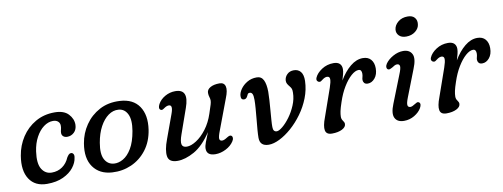

<svg xmlns="http://www.w3.org/2000/svg" viewBox="-59 -1008 3487 1330"><g transform="rotate(-10 1684.5 -343.5)"><path d="M298.5 -412Q264 -412 232.2 -388.2Q200.5 -364.5 177.8 -322.2Q155 -280 147 -224.5Q135 -140 159.8 -100.5Q184.5 -61 229.5 -61Q272 -61 304 -83.5Q336 -106 352.5 -145.5Q359 -156 366 -163.5Q373 -171 383 -171Q393 -171 399.2 -161.5Q405.5 -152 401.5 -134.5Q397.5 -101 371.5 -67.5Q345.5 -34 298.2 -11.8Q251 10.5 184 10.5Q99.5 10.5 60 -49.8Q20.5 -110 37.5 -213Q49 -284 87 -342Q125 -400 184.5 -434.2Q244 -468.5 319.5 -468.5Q384.5 -468.5 416.2 -434.8Q448 -401 447.5 -359Q446.5 -325 426 -305.8Q405.5 -286.5 377.5 -286.5Q360 -286.5 349.5 -296Q339 -305.5 339.5 -321Q339.5 -331 343 -343.5Q346.5 -356 346.5 -369Q347 -388 334 -400Q321 -412 298.5 -412Z M778.5 -468Q871 -463 913.2 -400.8Q955.5 -338.5 940.5 -237Q928 -155 884.2 -98Q840.5 -41 777 -13Q713.5 15 641 10.5Q553.5 5 509.5 -56.5Q465.5 -118 483 -221.5Q494.5 -291 533.8 -348.5Q573 -406 635.2 -439.2Q697.5 -472.5 778.5 -468ZM664 -47.5Q696 -45 729.2 -64Q762.5 -83 789.2 -127.8Q816 -172.5 829 -248Q842 -325 821.5 -366Q801 -407 759 -410Q721.5 -413 687.5 -388.8Q653.5 -364.5 628.2 -317.8Q603 -271 592 -206.5Q578.5 -129.5 599.8 -90.2Q621 -51 664 -47.5Z M1497.5 -96.5Q1505 -92 1505.5 -80.5Q1506 -69 1497.5 -56.5Q1478 -26.5 1441.5 -8Q1405 10.5 1368.5 10.5Q1306.5 10.5 1306.5 -39Q1306.5 -57.5 1316.2 -82.8Q1326 -108 1342.5 -149.5Q1284 -61 1219.8 -25.2Q1155.5 10.5 1102 10.5Q1041.5 10.5 1034.2 -33Q1027 -76.5 1055 -150.5L1115.5 -316.5Q1138.5 -378.5 1107.5 -378.5Q1099.5 -378.5 1091.8 -375.5Q1084 -372.5 1073 -365Q1065 -359 1058.8 -356.8Q1052.5 -354.5 1045.5 -359Q1030.5 -370 1045.5 -399Q1062 -429.5 1095.8 -448.8Q1129.5 -468 1168 -468Q1266.5 -468 1221 -341L1159.5 -166.5Q1142 -117.5 1147.5 -96.5Q1153 -75.5 1182 -75.5Q1211.5 -75.5 1249 -99.5Q1286.5 -123.5 1320.5 -168.2Q1354.5 -213 1374.5 -274Q1389 -317 1394 -334Q1399 -351 1399 -362Q1399 -373.5 1394.5 -387Q1390 -400.5 1390 -416.5Q1390 -440 1414.8 -454Q1439.5 -468 1479.5 -468Q1512 -468 1519.5 -440Q1527 -412 1505.5 -359L1425.5 -146Q1409.5 -105 1411.2 -89.8Q1413 -74.5 1430.5 -74.5Q1444 -74.5 1466.5 -89.5Q1476 -95.5 1483.5 -98Q1491 -100.5 1497.5 -96.5Z M1680.5 -49Q1680.5 -71.5 1683.2 -106Q1686 -140.5 1689.8 -179Q1693.5 -217.5 1696.2 -253Q1699 -288.5 1699 -312.5Q1699 -343 1693 -355.2Q1687 -367.5 1673.5 -367.5Q1664.5 -367.5 1660.5 -361.5Q1656.5 -355.5 1653.5 -347.5Q1644.5 -329 1629.5 -329Q1606.5 -329 1608 -356.5Q1609 -379 1626.2 -404Q1643.5 -429 1673 -446.5Q1702.5 -464 1740.5 -464Q1773 -464 1787.5 -435.2Q1802 -406.5 1802.5 -352Q1802.5 -327 1800.2 -292.8Q1798 -258.5 1795 -222.2Q1792 -186 1789.8 -155Q1787.5 -124 1788 -106Q1788 -72 1814 -72Q1829 -72 1854.8 -93Q1880.5 -114 1906.8 -149.5Q1933 -185 1951.2 -228.5Q1969.5 -272 1970 -316Q1970.5 -334.5 1967.2 -343.2Q1964 -352 1955 -363Q1946 -373.5 1940.2 -383.8Q1934.5 -394 1935 -407Q1936.5 -432 1954.8 -450Q1973 -468 2002 -468Q2032.5 -468 2050 -446.8Q2067.5 -425.5 2066.5 -381.5Q2064.5 -320.5 2042 -263Q2019.5 -205.5 1983.5 -156Q1947.5 -106.5 1905 -69.2Q1862.5 -32 1820.2 -11Q1778 10 1743.5 10Q1681 10 1680.5 -49Z M2161.5 -358.5Q2154 -359.5 2148.5 -367.8Q2143 -376 2148.5 -390Q2161.5 -420.5 2198.5 -444.8Q2235.5 -469 2281.5 -469Q2310.5 -469 2324.8 -455.2Q2339 -441.5 2339 -417.5Q2339 -402 2334 -381.8Q2329 -361.5 2322 -339.5Q2356.5 -398 2399.2 -433Q2442 -468 2487.5 -468Q2524.5 -468 2544.2 -445Q2564 -422 2564 -383.5Q2564 -340 2542.2 -314Q2520.5 -288 2492 -288Q2475 -288 2467.2 -297.5Q2459.5 -307 2459.5 -318.5Q2459.5 -328.5 2462.8 -339.2Q2466 -350 2466 -363.5Q2466 -376 2461 -384Q2456 -392 2444.5 -392Q2421 -392 2392.2 -366.8Q2363.5 -341.5 2336.2 -296.8Q2309 -252 2290 -194Q2277 -156 2272.2 -133.5Q2267.5 -111 2267.5 -93.5Q2267.5 -77 2277.2 -64.5Q2287 -52 2287 -40.5Q2287 -18.5 2258.8 -4.2Q2230.5 10 2188 10Q2148 10 2142 -20.5Q2136 -51 2158.5 -109.5L2227 -305Q2241 -345 2240.2 -364.2Q2239.5 -383.5 2220.5 -383.5Q2205.5 -383.5 2187.5 -369.5Q2181 -364 2174.5 -360.2Q2168 -356.5 2161.5 -358.5Z M2810.5 -562.5Q2777.5 -562.5 2760 -580.5Q2742.5 -598.5 2745.5 -624Q2749 -653.5 2775.8 -675.8Q2802.5 -698 2843.5 -698Q2876.5 -698 2892.2 -679.5Q2908 -661 2904.5 -633.5Q2902 -604.5 2875.5 -583.5Q2849 -562.5 2810.5 -562.5ZM2748 -145.5Q2733 -107.5 2735.5 -92.5Q2738 -77.5 2755 -77.5Q2767 -77.5 2789.5 -92.5Q2797.5 -98 2804.2 -100.5Q2811 -103 2818 -98.5Q2834 -87 2817.5 -57.5Q2801.5 -30 2768 -10Q2734.5 10 2695 10Q2647.5 10 2631.5 -22.5Q2615.5 -55 2641.5 -119L2717.5 -311.5Q2734.5 -352.5 2732.5 -368.2Q2730.5 -384 2713 -384Q2705.5 -384 2696.5 -379.8Q2687.5 -375.5 2677 -368Q2667.5 -362.5 2660 -360Q2652.5 -357.5 2646 -361Q2638 -366 2637.5 -377.2Q2637 -388.5 2645.5 -401.5Q2664 -428.5 2699.5 -448.2Q2735 -468 2771 -468Q2815.5 -468 2832.5 -435.2Q2849.5 -402.5 2821 -333Z M2966.5 -358.5Q2959 -359.5 2953.5 -367.8Q2948 -376 2953.5 -390Q2966.5 -420.5 3003.5 -444.8Q3040.5 -469 3086.5 -469Q3115.5 -469 3129.8 -455.2Q3144 -441.5 3144 -417.5Q3144 -402 3139 -381.8Q3134 -361.5 3127 -339.5Q3161.5 -398 3204.2 -433Q3247 -468 3292.5 -468Q3329.5 -468 3349.2 -445Q3369 -422 3369 -383.5Q3369 -340 3347.2 -314Q3325.5 -288 3297 -288Q3280 -288 3272.2 -297.5Q3264.5 -307 3264.5 -318.5Q3264.5 -328.5 3267.8 -339.2Q3271 -350 3271 -363.5Q3271 -376 3266 -384Q3261 -392 3249.5 -392Q3226 -392 3197.2 -366.8Q3168.5 -341.5 3141.2 -296.8Q3114 -252 3095 -194Q3082 -156 3077.2 -133.5Q3072.5 -111 3072.5 -93.5Q3072.5 -77 3082.2 -64.5Q3092 -52 3092 -40.5Q3092 -18.5 3063.8 -4.2Q3035.5 10 2993 10Q2953 10 2947 -20.5Q2941 -51 2963.5 -109.5L3032 -305Q3046 -345 3045.2 -364.2Q3044.5 -383.5 3025.5 -383.5Q3010.5 -383.5 2992.5 -369.5Q2986 -364 2979.5 -360.2Q2973 -356.5 2966.5 -358.5Z"/></g></svg>

Font: Fraunces 9pt SuperSoft
Style: Italic
Weight: 400
Italic angle: -16°
Version: Version 1.000;[b76b70a41]